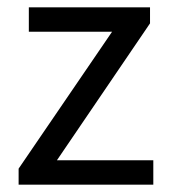

<svg xmlns="http://www.w3.org/2000/svg" viewBox="-20 -506 465 526"><path d="M31 -44V0H400V-67H136L391 -442V-486H59V-419H287Z"/></svg>

Font: Cambridge Sans
Style: Regular
Weight: 400
Version: Version 2.020;PS 002.020;hotconv 1.0.88;makeotf.lib2.5.64775